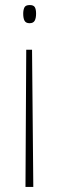

<svg xmlns="http://www.w3.org/2000/svg" viewBox="-20 -547 234 761"><path d="M123 -493Q123 -475 117.5 -465Q112 -455 97 -455Q83 -455 77.5 -464.5Q72 -474 72 -493Q72 -507 76.5 -517Q81 -527 98 -527Q113 -527 118 -518.5Q123 -510 123 -493ZM84 -350H107L112 194H81Z"/></svg>

Font: Noto Sans Gujarati UI ExtraCondensed Thin
Style: Regular
Weight: 100
Width: 2
Designer: Jelle Bosma - Monotype Design Team, Universal Thirst
Foundry: Monotype Imaging Inc.
Version: Version 2.106; ttfautohint (v1.8.4.7-5d5b)